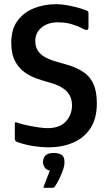

<svg xmlns="http://www.w3.org/2000/svg" viewBox="-20 -698 518 920"><path d="M51 -34V-105Q51 -112 55.5 -112Q60 -112 69 -108Q89 -102 115 -96.5Q141 -91 166 -87.5Q191 -84 208 -84Q266 -84 295.5 -116Q325 -148 325 -193Q325 -237 297 -263Q269 -289 216 -303Q190 -310 159 -320.5Q128 -331 99.5 -350.5Q71 -370 52.5 -404.5Q34 -439 34 -493Q34 -559 64.5 -599.5Q95 -640 144 -659Q193 -678 249 -678Q272 -678 298 -673.5Q324 -669 349 -662.5Q374 -656 393 -648Q400 -646 402 -642.5Q404 -639 404 -633V-568Q404 -545 376 -561Q354 -573 324 -582Q294 -591 257 -591Q209 -591 179 -566Q149 -541 149 -502Q149 -470 165 -450Q181 -430 206.5 -418.5Q232 -407 260.5 -399.5Q289 -392 314 -384Q356 -370 385 -349Q414 -328 429 -293Q444 -258 444 -202Q444 -131 414 -84.5Q384 -38 331.5 -15Q279 8 209 8Q179 8 140.5 2Q102 -4 70 -15Q59 -18 55 -22Q51 -26 51 -34ZM289 79Q289 97 281 119Q273 141 262.5 162Q252 183 242 197Q239 202 233 202Q224 202 213.5 202Q203 202 194 202Q188 202 188 200Q188 198 192 189Q197 177 205 155Q213 133 219 119Q202 117 194 104Q186 91 186 79Q186 60 197.5 47.5Q209 35 237 35Q260 35 274.5 43.5Q289 52 289 79Z"/></svg>

Font: Glory Thin SemiBold
Style: Regular
Weight: 600
Version: Version 1.011